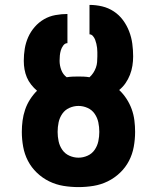

<svg xmlns="http://www.w3.org/2000/svg" viewBox="-20 -755 640 783"><path d="M300 8Q269 8 238.5 3Q208 -2 180.5 -15.5Q153 -29 130.5 -50.5Q108 -72 94 -99Q80 -126 74.5 -156.5Q69 -187 69 -217Q69 -240 72 -263Q75 -286 82.5 -308Q90 -330 102.5 -349.5Q115 -369 131 -385Q118 -396 107 -410Q96 -424 89.5 -439.5Q83 -455 80 -472Q77 -489 77 -507Q77 -532 81 -556.5Q85 -581 95 -603.5Q105 -626 121.5 -645Q138 -664 159.5 -676.5Q181 -689 206 -693.5Q231 -698 255 -698V-579Q245 -579 238 -569.5Q231 -560 228 -549.5Q225 -539 224 -528.5Q223 -518 223 -507Q223 -488 230 -469.5Q237 -451 252 -440Q264 -442 276 -442.5Q288 -443 300 -443Q311 -443 322 -442.5Q333 -442 345 -440Q354 -448 360.5 -458Q367 -468 371 -479Q375 -490 376 -501.5Q377 -513 377 -525Q377 -534 377 -542.5Q377 -551 376 -559.5Q375 -568 373 -576.5Q371 -585 368 -593Q365 -601 359 -608Q353 -615 345 -615V-735Q371 -735 396.5 -729Q422 -723 444 -708.5Q466 -694 481.5 -673Q497 -652 506.5 -627.5Q516 -603 519.5 -577Q523 -551 523 -525Q523 -506 520 -487Q517 -468 510 -450Q503 -432 492 -416Q481 -400 466 -388Q483 -372 496 -352Q509 -332 517 -310Q525 -288 528 -264.5Q531 -241 531 -217Q531 -187 525.5 -156.5Q520 -126 506 -99Q492 -72 469.5 -50.5Q447 -29 419.5 -15.5Q392 -2 361.5 3Q331 8 300 8ZM300 -112Q319 -112 337 -120Q355 -128 366 -144Q377 -160 381 -179Q385 -198 385 -217Q385 -237 381 -256Q377 -275 366 -291Q355 -307 337 -315Q319 -323 300 -323Q281 -323 263 -315Q245 -307 234 -291Q223 -275 219 -256Q215 -237 215 -217Q215 -198 219 -179Q223 -160 234 -144Q245 -128 263 -120Q281 -112 300 -112Z"/></svg>

Font: Iosevka Heavy Extended
Style: Regular
Weight: 900
Width: 7
Monospace: yes
Designer: Belleve Invis
Foundry: Belleve Invis
Version: Version 32.5.0; ttfautohint (v1.8.4)